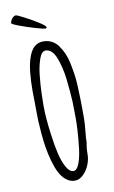

<svg xmlns="http://www.w3.org/2000/svg" viewBox="-104 -998 639 1079"><g transform="rotate(-10 215.0 -458.5)"><path d="M33.7 -905.8Q33.7 -900.4 74 -885.3Q114.3 -870.1 160.9 -856.4Q207.5 -842.8 218.3 -842.8Q225.6 -842.8 225.6 -849.6Q225.6 -857.4 190.4 -879.9Q155.3 -902.3 114.3 -923.6Q73.2 -944.8 66.9 -944.8Q59.1 -944.8 51.5 -938.5Q43.9 -932.1 38.8 -922.6Q33.7 -913.1 33.7 -905.8ZM157.2 -765.6Q141.1 -756.8 130.4 -742.9Q119.6 -729 111.3 -707.5Q95.7 -666 90.8 -613.3Q85.9 -566.4 85.9 -506.8L86.9 -443.8Q87.4 -417.5 87.4 -390.1Q87.4 -374.5 88.4 -337.4Q89.8 -305.2 93.5 -263.4Q97.2 -221.7 103 -186.5Q109.4 -146.5 120.6 -106.4Q131.8 -66.4 146 -38.6Q161.1 -8.3 183.8 9.8Q206.5 27.8 232.9 27.8Q260.7 27.8 283.2 4.4Q305.2 -17.6 316.9 -47.4Q328.6 -77.1 328.6 -105Q328.6 -144 335 -170.9V-175.3Q335 -196.3 339.4 -237.8Q343.8 -279.8 343.8 -301.8V-359.4Q343.8 -418.9 340.3 -492.7Q338.9 -529.3 334.5 -559.1Q330.1 -588.9 322.3 -627.4Q315.4 -659.7 304.2 -684.6Q293 -709.5 276.9 -731.9Q261.7 -752.4 240.2 -763.2Q218.8 -773.9 192.9 -773.9Q173.8 -773.9 157.2 -765.6ZM255.4 -668Q276.9 -612.8 285.2 -545.9Q294.4 -464.4 296.9 -411.1Q298.3 -363.8 298.3 -318.8Q298.3 -287.1 296.4 -252.4Q293 -195.8 287.1 -146.7Q281.2 -97.7 269 -64.5Q254.9 -26.9 234.9 -26.9Q211.9 -26.9 193.4 -61.5Q175.8 -93.8 164.8 -140.6Q153.8 -187.5 145.5 -251.5Q132.3 -349.6 132.3 -416V-420.4Q132.3 -425.8 133.3 -472.7L133.8 -491.2Q134.8 -532.2 141.1 -592.3Q145.5 -637.7 160.6 -682.1Q174.3 -721.2 197.8 -721.2Q215.3 -721.2 230.2 -707.5Q245.1 -693.8 255.4 -668Z"/></g></svg>

Font: Amatica SC
Style: Bold
Weight: 400
Designer: Vernon Adams, Ben Nathan
Foundry: newtypography
Version: Version 2.000